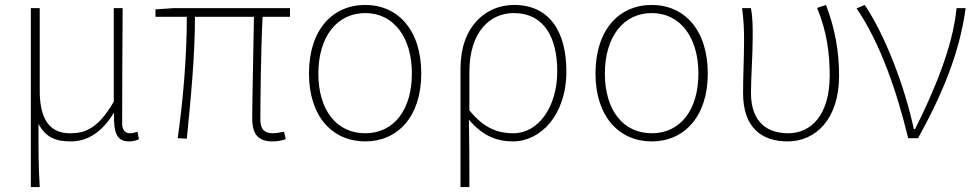

<svg xmlns="http://www.w3.org/2000/svg" viewBox="-20 -560 3957 778"><path d="M105 198H141C136 108 136 66 136 -58C167 0 210 13 267 13C332 13 392 -22 440 -101H442C440 -20 454 13 503 13C520 13 533 9 543 4L537 -26C523 -22 516 -20 506 -20C488 -20 475 -33 475 -59C475 -217 476 -368 477 -527H441V-148C375 -34 320 -20 263 -20C176 -20 141 -85 141 -192V-527H105Z M1084 13C1107 13 1122 9 1138 4L1131 -26C1108 -22 1095 -20 1086 -20C1051 -20 1035 -37 1035 -75C1035 -146 1037 -351 1044 -492H1155V-527H682L610 -522V-492H737C737 -330 722 -154 700 0L737 2C752 -152 770 -327 770 -492H1009C1007 -355 1002 -153 1002 -81C1002 -14 1028 13 1084 13Z M1460 13C1590 13 1687 -86 1687 -262C1687 -441 1590 -540 1460 -540C1329 -540 1232 -441 1232 -262C1232 -86 1329 13 1460 13ZM1460 -20C1343 -20 1270 -115 1270 -262C1270 -408 1343 -507 1460 -507C1576 -507 1649 -408 1649 -262C1649 -115 1576 -20 1460 -20Z M1846 198H1882C1882 92 1882 31 1880 -75C1936 -9 1993 13 2059 13C2169 13 2275 -92 2275 -271C2275 -434 2205 -540 2063 -540C1948 -540 1846 -452 1846 -283ZM2061 -20C2004 -20 1945 -35 1882 -113V-268C1882 -435 1969 -507 2061 -507C2187 -507 2238 -405 2238 -271C2238 -124 2159 -20 2061 -20Z M2621 13C2751 13 2848 -86 2848 -262C2848 -441 2751 -540 2621 -540C2490 -540 2393 -441 2393 -262C2393 -86 2490 13 2621 13ZM2621 -20C2504 -20 2431 -115 2431 -262C2431 -408 2504 -507 2621 -507C2737 -507 2810 -408 2810 -262C2810 -115 2737 -20 2621 -20Z M3172 13C3283 13 3380 -75 3380 -253C3380 -351 3364 -443 3327 -540L3291 -528C3331 -431 3342 -343 3342 -254C3342 -93 3266 -20 3174 -20C3095 -20 3023 -59 3023 -184C3023 -245 3030 -338 3030 -409C3030 -453 3030 -489 3023 -527H2987C2994 -474 2995 -438 2995 -396C2995 -325 2991 -254 2991 -183C2991 -38 3071 13 3172 13Z M3660 0H3700C3799 -179 3868 -345 3893 -527H3856C3841 -368 3762 -185 3688 -37H3683C3647 -204 3570 -412 3484 -540L3451 -526C3546 -387 3614 -191 3660 0Z"/></svg>

Font: Noto Sans CJK HK Thin
Style: Regular
Weight: 100
Designer: Ryoko NISHIZUKA 西塚涼子 (kana, bopomofo & ideographs); Paul D. Hunt (Latin, Greek & Cyrillic); Sandoll Communications 산돌커뮤니
Foundry: Adobe
Version: Version 2.004;hotconv 1.0.118;makeotfexe 2.5.65603